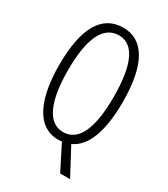

<svg xmlns="http://www.w3.org/2000/svg" viewBox="-216 -820 949 1087"><g transform="rotate(30 258.0 -277.0)"><path d="M467 -358C467 -607 390 -724 261 -724C122 -724 50 -603 50 -359C50 -157 106 10 256 10C263 10 272 10 280 8L362 170H427L333 -6C419 -44 467 -160 467 -358ZM108 -359C108 -561 156 -674 261 -674C358 -674 408 -566 408 -358C408 -150 359 -41 258 -41C160 -41 108 -153 108 -359Z"/></g></svg>

Font: Noto Sans Display Condensed Light
Style: Regular
Weight: 300
Width: 3
Designer: Monotype Design Team
Foundry: Monotype Imaging Inc.
Version: Version 1.900